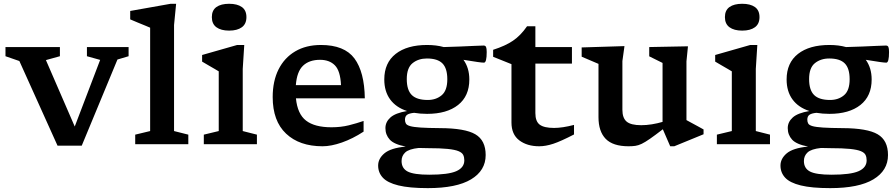

<svg xmlns="http://www.w3.org/2000/svg" viewBox="-20 -763 4742 1016"><path d="M601.5 -448 412.5 8H284.5L82.5 -440L9 -465.5V-514H297V-465.5L223 -445L375.5 -93.5L510 -446L440 -465.5V-514H660.5V-465.5Z M901 -69.5 976.5 -50.5V0H695.5V-50.5L774.5 -69.5V-616.5Q768 -619.5 750.2 -626.8Q732.5 -634 710.5 -643Q688.5 -652 669 -660.5V-705L883 -743H912L901 -630.5Z M1192.5 -601Q1149.5 -601 1125.2 -618.8Q1101 -636.5 1101 -672.5Q1101 -708.5 1125.2 -725.8Q1149.5 -743 1192.5 -743Q1235.5 -743 1259.8 -725.8Q1284 -708.5 1284 -672.5Q1284 -636.5 1259.8 -618.8Q1235.5 -601 1192.5 -601ZM1272.5 -525 1264.5 -398.5V-69.5L1339.5 -50.5V0H1058.5V-50.5L1137.5 -69.5V-385.5Q1132 -389 1116.8 -397.8Q1101.5 -406.5 1083.2 -417.2Q1065 -428 1049.5 -437V-472L1235 -525Z M1678 -525Q1802.5 -525 1855.5 -453.8Q1908.5 -382.5 1910.5 -242.5H1546Q1554 -160 1599.5 -124.8Q1645 -89.5 1734 -89.5Q1784 -89.5 1826 -100Q1868 -110.5 1904 -123V-66.5Q1846.5 -29 1789.5 -9Q1732.5 11 1687 11Q1564.5 11 1493.8 -55.8Q1423 -122.5 1423 -249.5Q1423 -334 1454 -395.8Q1485 -457.5 1542.2 -491.2Q1599.5 -525 1678 -525ZM1673.5 -446.5Q1616.5 -446.5 1583.8 -415.5Q1551 -384.5 1545.5 -312.5H1784.5Q1781 -388 1752.2 -417.2Q1723.5 -446.5 1673.5 -446.5Z M2240 -160.5Q2203 -160.5 2171.5 -166Q2145.5 -163.5 2134.2 -155.5Q2123 -147.5 2123 -129.5Q2123 -117.5 2128 -109Q2133 -100.5 2150.8 -95.5Q2168.5 -90.5 2206.2 -88Q2244 -85.5 2309.5 -85Q2440.5 -84.5 2495.2 -52.5Q2550 -20.5 2550 57.5Q2550 139.5 2472.8 186Q2395.5 232.5 2244 232.5Q2146 232.5 2088.2 218.2Q2030.5 204 2005.8 177.2Q1981 150.5 1981 113Q1981 76.5 2014 48.5Q2047 20.5 2127 12.5Q2065.5 1 2042.5 -24.2Q2019.5 -49.5 2019.5 -85Q2019.5 -117.5 2045.8 -141.2Q2072 -165 2134 -175.5Q2075.5 -194.5 2044.5 -237Q2013.5 -279.5 2013.5 -342.5Q2013.5 -430.5 2073.8 -477.8Q2134 -525 2240 -525Q2288.5 -525 2328 -514Q2370 -515 2413 -516.8Q2456 -518.5 2489.8 -520.2Q2523.5 -522 2539 -522Q2548.5 -522 2552 -514.5Q2555.5 -507 2555.5 -487.5Q2555.5 -431.5 2541 -431.5Q2530.5 -431.5 2507.8 -434.8Q2485 -438 2432.5 -446.5Q2463.5 -403.5 2463.5 -342.5Q2463.5 -254.5 2404 -207.5Q2344.5 -160.5 2240 -160.5ZM2243.5 -234Q2287.5 -234 2317.2 -259Q2347 -284 2347 -343.5Q2347 -401.5 2321.2 -427.5Q2295.5 -453.5 2239 -453.5Q2194 -453.5 2163.2 -428.8Q2132.5 -404 2132.5 -344.5Q2132.5 -286.5 2159 -260.2Q2185.5 -234 2243.5 -234ZM2105 89Q2105 128 2137.5 144.8Q2170 161.5 2251.5 161.5Q2352 161.5 2394.5 142.8Q2437 124 2437 85.5Q2437 69 2431.2 57Q2425.5 45 2406.5 37Q2387.5 29 2348.8 25Q2310 21 2243.5 21Q2218 21 2195.5 20Q2144 25.5 2124.5 43.5Q2105 61.5 2105 89Z M2813 -164.5Q2813 -120.5 2836.2 -103.2Q2859.5 -86 2912 -86Q2956 -86 3017.5 -102V-51.5Q2948 -15.5 2907.8 -2.2Q2867.5 11 2833.5 11Q2769.5 11 2728 -20.2Q2686.5 -51.5 2686.5 -115V-423.5L2589.5 -462.5V-499.5Q2654 -520 2694.5 -547.5Q2735 -575 2769 -624H2813V-514H3006.5V-426.5H2813Z M3273.5 -182Q3273.5 -138.5 3296 -119.5Q3318.5 -100.5 3373 -100.5Q3400 -100.5 3429.5 -105.2Q3459 -110 3486 -118V-430L3415.5 -465V-514L3620.5 -518L3612.5 -438.5V-127.5Q3618.5 -124 3636.2 -114.5Q3654 -105 3673.2 -94.5Q3692.5 -84 3703 -78V-52.5L3548 11H3526.5L3487.5 -79Q3446 -47 3419.8 -28.8Q3393.5 -10.5 3375.8 -2Q3358 6.5 3342.2 8.8Q3326.5 11 3306 11Q3223.5 11 3185.2 -28.2Q3147 -67.5 3147 -143V-425L3058 -463V-512L3284.5 -519L3273.5 -440Z M3907.5 -601Q3864.5 -601 3840.2 -618.8Q3816 -636.5 3816 -672.5Q3816 -708.5 3840.2 -725.8Q3864.5 -743 3907.5 -743Q3950.5 -743 3974.8 -725.8Q3999 -708.5 3999 -672.5Q3999 -636.5 3974.8 -618.8Q3950.5 -601 3907.5 -601ZM3987.5 -525 3979.5 -398.5V-69.5L4054.5 -50.5V0H3773.5V-50.5L3852.5 -69.5V-385.5Q3847 -389 3831.8 -397.8Q3816.5 -406.5 3798.2 -417.2Q3780 -428 3764.5 -437V-472L3950 -525Z M4369 -160.5Q4332 -160.5 4300.5 -166Q4274.5 -163.5 4263.2 -155.5Q4252 -147.5 4252 -129.5Q4252 -117.5 4257 -109Q4262 -100.5 4279.8 -95.5Q4297.5 -90.5 4335.2 -88Q4373 -85.5 4438.5 -85Q4569.5 -84.5 4624.2 -52.5Q4679 -20.5 4679 57.5Q4679 139.5 4601.8 186Q4524.5 232.5 4373 232.5Q4275 232.5 4217.2 218.2Q4159.5 204 4134.8 177.2Q4110 150.5 4110 113Q4110 76.5 4143 48.5Q4176 20.5 4256 12.5Q4194.5 1 4171.5 -24.2Q4148.5 -49.5 4148.5 -85Q4148.5 -117.5 4174.8 -141.2Q4201 -165 4263 -175.5Q4204.5 -194.5 4173.5 -237Q4142.5 -279.5 4142.5 -342.5Q4142.5 -430.5 4202.8 -477.8Q4263 -525 4369 -525Q4417.5 -525 4457 -514Q4499 -515 4542 -516.8Q4585 -518.5 4618.8 -520.2Q4652.5 -522 4668 -522Q4677.5 -522 4681 -514.5Q4684.5 -507 4684.5 -487.5Q4684.5 -431.5 4670 -431.5Q4659.5 -431.5 4636.8 -434.8Q4614 -438 4561.5 -446.5Q4592.5 -403.5 4592.5 -342.5Q4592.5 -254.5 4533 -207.5Q4473.5 -160.5 4369 -160.5ZM4372.5 -234Q4416.5 -234 4446.2 -259Q4476 -284 4476 -343.5Q4476 -401.5 4450.2 -427.5Q4424.5 -453.5 4368 -453.5Q4323 -453.5 4292.2 -428.8Q4261.5 -404 4261.5 -344.5Q4261.5 -286.5 4288 -260.2Q4314.5 -234 4372.5 -234ZM4234 89Q4234 128 4266.5 144.8Q4299 161.5 4380.5 161.5Q4481 161.5 4523.5 142.8Q4566 124 4566 85.5Q4566 69 4560.2 57Q4554.5 45 4535.5 37Q4516.5 29 4477.8 25Q4439 21 4372.5 21Q4347 21 4324.5 20Q4273 25.5 4253.5 43.5Q4234 61.5 4234 89Z"/></svg>

Font: Newsreader Caption Medium
Style: Regular
Weight: 500
Designer: Hugues Gentile
Foundry: Production Type
Version: Version 1.001